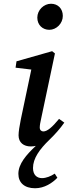

<svg xmlns="http://www.w3.org/2000/svg" viewBox="-20 -767 363 1024"><path d="M243 -608C281 -608 315 -642 315 -682C315 -721 289 -747 252 -747C214 -747 179 -714 179 -673C179 -633 208 -608 243 -608ZM79 -45C79 -6 107 14 144 14C153 14 162 13 171 11C120 59 78 107 78 160C78 207 110 237 167 237C217 237 259 209 286 181L272 159C251 173 226 183 204 183C176 183 156 165 156 129C156 78 191 29 243 -21C272 -49 300 -80 323 -113L295 -133C258 -88 232 -66 211 -66C201 -66 192 -73 192 -87C192 -98 195 -116 200 -137L273 -482L258 -494L68 -440L63 -406L147 -396L91 -130C84 -95 79 -65 79 -45Z"/></svg>

Font: Source Serif Pro Semibold
Style: Italic
Weight: 600
Italic angle: -12°
Designer: Frank Grießhammer
Foundry: Adobe Systems Incorporated
Version: Version 3.001;hotconv 1.0.111;makeotfexe 2.5.65597